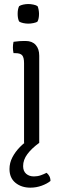

<svg xmlns="http://www.w3.org/2000/svg" viewBox="-20 -692 296 930"><path d="M133.5 3Q122.5 3 113 2.2Q103.5 1.5 96.5 0V-386Q96.5 -413.5 87.5 -424Q78.5 -434.5 55 -434.5H45.5Q42.5 -448.5 42.5 -462Q42.5 -469 43.2 -475.2Q44 -481.5 45.5 -489.5Q62.5 -492 75.2 -492.8Q88 -493.5 96 -493.5H104.5Q135.5 -493.5 152.8 -474.5Q170 -455.5 170 -422V0Q162.5 1.5 153.2 2.2Q144 3 133.5 3ZM127 217Q84 217 55 193.5Q26 170 26 126.5Q26 97 40 70Q54 43 77.2 19.5Q100.5 -4 129 -21.5Q141 -21.5 152 -15Q163 -8.5 170 0Q133.5 26.5 112.8 54.2Q92 82 92 112.5Q92 137 106.8 149.8Q121.5 162.5 144.5 162.5Q162 162.5 177.5 157Q193 151.5 205.5 145Q213.5 151 219 161.2Q224.5 171.5 224.5 184.5Q208 198 181.8 207.5Q155.5 217 127 217ZM117.5 -577.5Q105.5 -577.5 92.5 -580.2Q79.5 -583 72.5 -588Q65.5 -602.5 65.5 -625Q65.5 -647.5 72.5 -662Q79.5 -667 92.5 -669.8Q105.5 -672.5 117.5 -672.5Q127.5 -672.5 141.5 -669.8Q155.5 -667 162 -662Q165 -656 167 -645Q169 -634 169 -625Q169 -602.5 162 -588Q156.5 -583 142 -580.2Q127.5 -577.5 117.5 -577.5Z"/></svg>

Font: Signika
Style: Regular
Weight: 300
Designer: Anna Giedry
Foundry: Anna Giedry
Version: Version 2.000